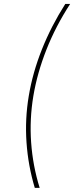

<svg xmlns="http://www.w3.org/2000/svg" viewBox="-20 -781 367 949"><path d="M122.2 -306.8Q141.3 -421.9 187.3 -537.3Q233.3 -652.7 302.6 -761.4H326.7Q255.3 -651.6 209.7 -536.2Q164.1 -420.8 144.9 -306.8Q125.7 -191.8 133.9 -76.9Q142 38 176.1 147.7H152Q119 38 111 -77.4Q103 -192.8 122.2 -306.8Z"/></svg>

Font: Inter Thin  BETA
Style: Italic
Weight: 100
Italic angle: -9.39999°
Designer: Rasmus Andersson
Foundry: rsms
Version: Version 3.011;git-f93a4a705